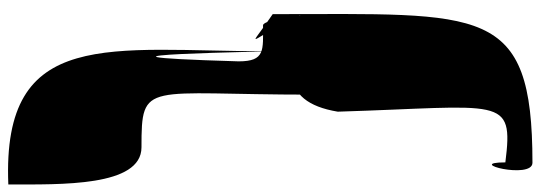

<svg xmlns="http://www.w3.org/2000/svg" viewBox="-470 -480 1395 496"><g transform="rotate(90 228.0 -231.5)"><path d="M16 -238C118 -169 83 -172 19 -308C19 -325 29 -213 45 -213C109 -213 138 -219 138 -150C122 394 112 -279 112 -227C112 180 46 462 456 445C456 309 462 101 360 101C186 101 224 92 224 -338C268 -422 223 -366 172 -286C223 -292 255 -328 268 -406C255 -830 225 -861 399 -839C399 -731 444 -909 400 -909C-10 -909 16 -782 16 -238Z"/></g></svg>

Font: Chaingun
Style: Regular
Weight: 400
Version: Version 0.91